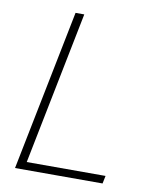

<svg xmlns="http://www.w3.org/2000/svg" viewBox="-80 -762 664 823"><g transform="rotate(10 252.0 -350.0)"><path d="M220 -700 87 -34H430L423 0H42L182 -700Z"/></g></svg>

Font: Albert Sans ExtraLight
Style: Italic
Weight: 250
Italic angle: -11.25°
Designer: Andreas Rasmussen
Foundry: a.Foundry
Version: Version 1.025